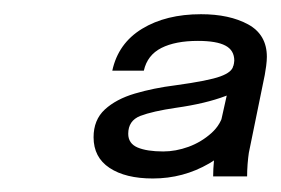

<svg xmlns="http://www.w3.org/2000/svg" viewBox="-20 -764 405 277"><path d="M336.5 -509.5H287.5Q287.5 -519.5 288.8 -534Q290 -548.5 292 -558.5L314 -657Q314.5 -660 316.2 -666.8Q318 -673.5 318 -676.5Q318 -691.5 305.2 -698.2Q292.5 -705 265.5 -705Q233 -705 212.8 -694.8Q192.5 -684.5 187.5 -662H142Q150.5 -701.5 185 -722.5Q219.5 -743.5 270 -743.5Q311 -743.5 338 -728.8Q365 -714 365 -682Q365 -676.5 364 -668.8Q363 -661 362 -656L339 -543.5Q338 -537 337.2 -527.2Q336.5 -517.5 336.5 -509.5ZM200.5 -506.5Q161 -506.5 138 -521.8Q115 -537 115 -566Q115 -591 131.2 -606Q147.5 -621 174.5 -629Q201.5 -637 233.5 -641Q281 -647.5 298 -653.8Q315 -660 316.5 -669L338 -645.5Q334.5 -636.5 305.5 -625.5Q276.5 -614.5 234 -608.5Q200 -603.5 182.5 -596.8Q165 -590 165 -571Q165 -557 178.5 -551.2Q192 -545.5 215.5 -545.5Q233.5 -545.5 252 -552.2Q270.5 -559 285 -572Q299.5 -585 303 -603.5L326.5 -587Q319 -550 281.8 -528.2Q244.5 -506.5 200.5 -506.5Z"/></svg>

Font: Epilogue Medium
Style: Italic
Weight: 500
Italic angle: -12°
Designer: Tyler Finck
Foundry: Etcetera Type Co
Version: Version 2.112